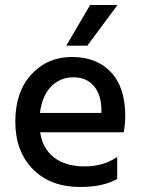

<svg xmlns="http://www.w3.org/2000/svg" viewBox="-20 -740 565 765"><path d="M328 -558H244L339 -720H448ZM139 -290H384V-308Q382 -365 353 -398.5Q324 -432 272 -432Q220 -432 184 -395.5Q148 -359 139 -290ZM299 5Q181 5 111 -66Q41 -137 41 -255.5Q41 -374 105 -443.5Q169 -513 267 -513Q365 -513 422 -452.5Q479 -392 479 -278Q479 -247 473 -213H140Q150 -147 196 -112Q242 -77 317.5 -77Q393 -77 447 -115V-27Q391 5 299 5Z"/></svg>

Font: Hind Kochi Medium
Style: Regular
Weight: 500
Designer: Dhruvi Tolia
Foundry: Indian Type Foundry
Version: Version 0.702;PS 1.0;hotconv 1.0.81;makeotf.lib2.5.63406